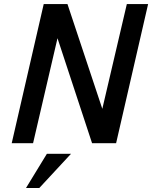

<svg xmlns="http://www.w3.org/2000/svg" viewBox="-20 -710 754 952"><path d="M38.1 0 196.8 -689.9H314.5L487.3 -170.4L608.9 -689.9H714.4L555.7 0H436.5L265.1 -520.5L144 0ZM108.9 222.2 212.4 52.7H332L174.8 222.2Z"/></svg>

Font: HK Grotesk SemiBold Italic
Style: Regular
Weight: 600
Italic angle: -13°
Designer: Alfredo Marco Pradil and Stefan Peev
Foundry: Hanken Design Co.
Version: Version 1.000;PS 001.000;hotconv 1.0.88;makeotf.lib2.5.64775